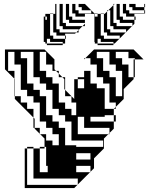

<svg xmlns="http://www.w3.org/2000/svg" viewBox="-20 -950 753 970"><path d="M405 -656H411L405 -650ZM85 -528V-624H53V-688H21V-592H53V-552L55 -550V-528ZM597 -464V-592H565V-624H533V-688H469V-656H501V-592H533V-560H565V-464ZM85 -528H55V-496H85ZM533 -464V-496H509V-464ZM533 -464H509V-432H533ZM155 -350V-336H181V-432H149V-464H117V-496H55V-464H85V-432H117V-400H149V-356ZM245 -240V-216H277V-272H245V-304H213V-336H155V-304H181V-274L183 -272H213V-240ZM501 -208V-240H341V-336H309V-368H277V-400H245V-496H213V-528H181V-560H149V-688H85V-656H117V-528H149V-496H181V-464H213V-368H245V-336H277V-304H309V-216H365V-208ZM437 -144V-176H365V-144ZM373 -16H371L373 -18V-48H149V-200H181V-208H205V-200H181V-80H221V-112H213V-208H205V-250L183 -272H181V-274L155 -300V-304H149V-356L55 -450V-464H53V-552L5 -600V-700H205L255 -650V-600L263 -592H277V-578L295 -560H309V-528H305V-550L295 -560H277V-578L263 -592H245V-624H213V-688H181V-592H213V-560H245V-528H277V-432H309V-400H341V-368H365V-432H341V-464H309V-496L355 -450V-550H373V-560H405V-592H437V-528H469V-504H509V-496H533V-528H501V-560H469V-624H437V-656H411L455 -700H655L705 -650H661V-624H655V-650H661V-656H629V-688H565V-656H597V-624H629V-560H655V-550L605 -500V-450L565 -410V-400H555L565 -410V-432H509V-400H555V-368H565V-336H555V-368H509V-360H437V-336H555V-300L533 -278V-272H527L533 -278V-304H405V-360H373V-272H527L505 -250V-200L455 -150V-100L437 -82V-80H435L437 -82V-112H365V-80H435L373 -18ZM661 -592V-624H655V-592ZM661 -560H655V-592H661ZM405 -550H373V-504H405ZM309 -496 305 -500V-528H309ZM105 0V-200H117V-208H149V-200H117V-16H371L355 0ZM713 -914H709V-930H713ZM713 -882H709V-898H649V-914H633V-930H665V-914H709V-898H713ZM473 -850H459V-866H473ZM473 -866V-880H459L457 -882V-880H459V-866ZM217 -818H209V-834H217ZM473 -818H459V-834H473ZM649 -818H647L649 -820V-834H585V-850H569V-930H585V-866H601V-850H659V-830L649 -820ZM217 -786H209V-802H217ZM473 -786H459V-802H473ZM617 -786H615L617 -788V-802H553V-818H537V-898H527L553 -924V-930H559L553 -924V-834H569V-818H647L617 -788ZM377 -786H365L377 -798V-802H297V-818H281V-930H297V-834H313V-818H397L377 -798ZM473 -770V-754H459V-770ZM217 -770V-754H209V-770ZM585 -754H583L585 -756V-770H521V-786H505V-880H489V-882H505V-880H509L521 -892V-898H527L521 -892V-802H537V-786H615L585 -756ZM665 -850H659V-866H617V-882H601V-930H617V-898H633V-882H709V-880H659V-866H665ZM473 -834H459V-850H473ZM217 -834H209V-850H217ZM409 -850V-834H329V-850H313V-930H329V-866H345V-850ZM409 -818H397L409 -830ZM217 -802H209V-818H217ZM473 -802H459V-818H473ZM217 -770H209V-786H217ZM473 -770H459V-786H473ZM313 -754H309V-770H265V-786H249V-880H259V-930H265V-802H281V-786H365L359 -780H309V-770H313ZM553 -722H473V-730H459V-738H457V-880H409V-866H361V-882H345V-930H361V-898H377V-882H441V-898H393V-914H377V-930H409L457 -882H473V-880H489V-770H505V-754H583L559 -730H553V-738H489V-754H473V-738H459V-754H473V-730H553ZM209 -730V-738H201V-866H209V-850H217V-866H209V-880H233V-882H249V-880H233V-770H249V-754H309V-730H297V-738H233V-754H217V-738H209V-754H217V-730H297V-722H217V-730Z"/></svg>

Font: Rubik Broken Fax
Style: Regular
Weight: 400
Designer: Hubert and Fischer, NaN
Foundry: Hubert and Fischer, NaN
Version: Version 2.201